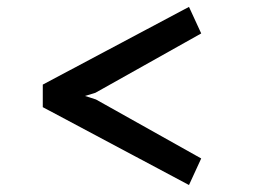

<svg xmlns="http://www.w3.org/2000/svg" viewBox="-20 -566 741 561"><path d="M105 -318.8 532.2 -545.9 567.9 -468.3 258.8 -294.9 228.5 -285.6 260.3 -275.4 567.9 -103 532.2 -25.4 105 -252.9Z"/></svg>

Font: Basic
Style: Regular
Weight: 400
Designer: Magnus Gaarde
Foundry: Magnus Gaarde
Version: Version 1.003; ttfautohint (v1.1) -l 6 -r 16 -G 0 -x 16 -D l